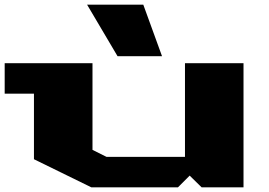

<svg xmlns="http://www.w3.org/2000/svg" viewBox="-20 -800 1150 820"><path d="M0 -400V-530H375V-160L435 -130H770V-530H1020V0H841L790 -50L740 0H370L125 -120V-400ZM352 -780H592L672 -560H482Z"/></svg>

Font: Stalin One
Style: Regular
Weight: 400
Designer: Jovanny Lemonad
Foundry: Alexey Maslov, Jovanny Lemonad
Version: Version 3.002; ttfautohint (v0.91) -l 8 -r 50 -G 200 -x 0 -w